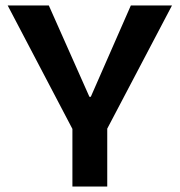

<svg xmlns="http://www.w3.org/2000/svg" viewBox="-20 -680 655 700"><path d="M244 0V-210L8 -660H158L306 -327H311L457 -660H607L371 -211V0Z"/></svg>

Font: Bricolage Grotesque 24pt SemiBold
Style: Regular
Weight: 600
Designer: Mathieu Triay
Foundry: Atelier Triay
Version: Version 1.001;gftools[0.9.33.dev8+g029e19f]